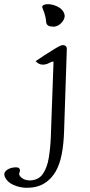

<svg xmlns="http://www.w3.org/2000/svg" viewBox="-135 -703 429 911"><path d="M66 -666Q63 -676 75 -680.5Q87 -685 106 -682Q125 -679 143 -669Q161 -659 169 -641Q177 -622 163 -602.5Q149 -583 130 -578Q121 -575 103.5 -578Q86 -581 84 -598Q84 -606 80 -625Q76 -644 66 -666ZM106 -50 119 -410Q118 -411 114 -410.5Q110 -410 100 -405Q60 -384 34 -413Q50 -424 75.5 -440.5Q101 -457 124 -471Q147 -485 154 -487Q165 -491 174 -486.5Q183 -482 182 -468L169 -78Q167 -17 157.5 30.5Q148 78 129 111Q107 149 72 169Q37 189 -12 188Q-43 187 -72 174Q-101 161 -112 136Q-119 119 -107 107.5Q-95 96 -73 92Q-62 90 -52.5 91.5Q-43 93 -41 101Q-39 108 -42 114Q-45 120 -44 125Q-39 138 -25 145.5Q-11 153 7 153Q48 152 68.5 122Q89 92 96.5 45.5Q104 -1 106 -50Z"/></svg>

Font: Diphylleia
Style: Regular
Weight: 400
Designer: Minha Hyung
Foundry: JAMO
Version: Version 1.000; ttfautohint (v1.8.4.7-5d5b);gftools[0.9.28]